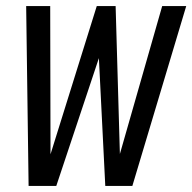

<svg xmlns="http://www.w3.org/2000/svg" viewBox="-20 -611 632 631"><path d="M74 0 66 -591H145L146 -104L298 -591H360L374 -105L513 -591H592L415 0H326L305 -420L165 0Z"/></svg>

Font: Alumni Sans Medium
Style: Italic
Weight: 500
Italic angle: -8°
Designer: Robert E. Leuschke
Foundry: Robert E. Leuschke
Version: Version 1.016